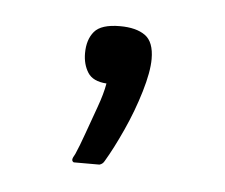

<svg xmlns="http://www.w3.org/2000/svg" viewBox="-28 -89 262 224"><g transform="rotate(5 102.5 22.5)"><path d="M145 -24Q145 -9 138 14.5Q131 38 120.5 61Q110 84 101 99Q99 103 95 104Q90 104 81 104Q72 104 65 104Q63 103 63 101Q63 99 66 94Q70 85 75.5 69.5Q81 54 87 37.5Q93 21 95 9Q79 8 73 -1.5Q67 -11 67 -24Q67 -40 75 -49.5Q83 -59 105 -59Q124 -59 134.5 -51.5Q145 -44 145 -24Z"/></g></svg>

Font: Glory Thin
Style: Regular
Weight: 400
Version: Version 1.011